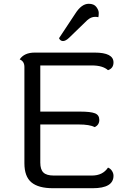

<svg xmlns="http://www.w3.org/2000/svg" viewBox="-20 -995 680 1015"><path d="M292 -793 378 -923Q411 -975 449 -975Q477 -975 489.5 -958Q502 -941 502 -927Q502 -913 500 -904Q492 -906 483 -906Q461 -906 441 -888L345 -795Q327 -778 313 -778Q299 -778 292 -793ZM264 -67H466Q523 -67 551 -109Q564 -104 572 -91.5Q580 -79 580 -66Q580 0 470 0H260Q183 0 146 -31Q109 -62 109 -132V-641Q109 -671 84 -681Q108 -717 164 -717H480Q580 -717 580 -665Q580 -634 551 -624Q523 -649 466 -649H193V-405H404Q459 -405 482 -396Q505 -387 505 -361Q505 -335 481 -323Q454 -337 396 -337H193V-135Q193 -99 209.5 -83Q226 -67 264 -67Z"/></svg>

Font: Laila
Style: Regular
Weight: 400
Designer: Hitesh Malaviya
Foundry: Indian Type Foundry
Version: Version 1.302;PS 1.0;hotconv 1.0.78;makeotf.lib2.5.61930; tt